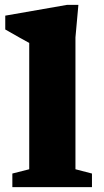

<svg xmlns="http://www.w3.org/2000/svg" viewBox="-20 -765 426 785"><path d="M288.5 -73 356 -55.5V0H30.5V-55.5L99.5 -73V-589.5Q89.5 -595 60 -611.2Q30.5 -627.5 1.5 -644.5V-701L253.5 -745H300.5L288.5 -612Z"/></svg>

Font: Newsreader Caption
Style: Bold
Weight: 700
Designer: Hugues Gentile
Foundry: Production Type
Version: Version 1.001